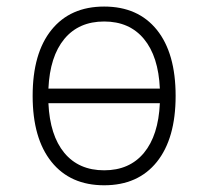

<svg xmlns="http://www.w3.org/2000/svg" viewBox="-20 -547 626 577"><path d="M293 9.8Q191.4 9.8 134.8 -60.5Q78.1 -130.9 78.1 -258.8Q78.1 -387.2 134.8 -457.3Q191.4 -527.3 293 -527.3Q395 -527.3 451.4 -457.3Q507.8 -387.2 507.8 -258.8Q507.8 -130.9 451.4 -60.5Q395 9.8 293 9.8ZM293 -482.4Q216.8 -482.4 173.3 -429.9Q129.9 -377.4 125.5 -280.8H460.4Q456.1 -377.4 412.6 -429.9Q369.1 -482.4 293 -482.4ZM293 -35.2Q369.1 -35.2 412.6 -87.6Q456.1 -140.1 460.4 -236.8H125.5Q129.9 -140.1 173.3 -87.6Q216.8 -35.2 293 -35.2Z"/></svg>

Font: Caskaydia Cove ExtraLight
Style: Regular
Weight: 200
Monospace: yes
Designer: Aaron Bell
Foundry: Saja Typeworks
Version: Version 4.300; ttfautohint (v1.8.3)